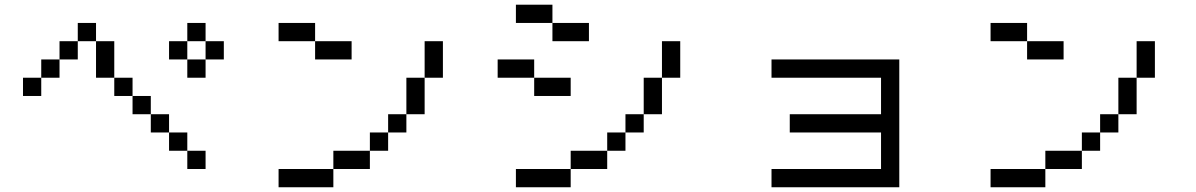

<svg xmlns="http://www.w3.org/2000/svg" viewBox="-20 -789 5040 809"><path d="M307.7 -615.4V-538.5H230.8V-615.4ZM307.7 -692.3H384.6V-615.4H307.7ZM769.2 -153.8H846.2V-76.9H769.2ZM692.3 -230.8H769.2V-153.8H692.3ZM615.4 -307.7H692.3V-230.8H615.4ZM538.5 -384.6H615.4V-307.7H538.5ZM461.5 -461.5H538.5V-384.6H461.5ZM384.6 -461.5V-615.4H461.5V-461.5ZM153.8 -461.5V-538.5H230.8V-461.5ZM76.9 -384.6V-461.5H153.8V-384.6ZM846.2 -615.4H769.2V-692.3H846.2ZM846.2 -538.5V-615.4H923.1V-538.5ZM769.2 -538.5H846.2V-461.5H769.2ZM692.3 -615.4H769.2V-538.5H692.3Z M1769.2 -461.5V-615.4H1846.2V-461.5ZM1692.3 -307.7V-461.5H1769.2V-307.7ZM1615.4 -230.8V-307.7H1692.3V-230.8ZM1538.5 -153.8V-230.8H1615.4V-153.8ZM1384.6 -76.9V-153.8H1538.5V-76.9ZM1153.8 -76.9H1384.6V0H1153.8ZM1307.7 -615.4H1461.5V-538.5H1307.7ZM1153.8 -692.3H1307.7V-615.4H1153.8Z M2769.2 -461.5V-615.4H2846.2V-461.5ZM2692.3 -307.7V-461.5H2769.2V-307.7ZM2615.4 -230.8V-307.7H2692.3V-230.8ZM2538.5 -153.8V-230.8H2615.4V-153.8ZM2384.6 -76.9V-153.8H2538.5V-76.9ZM2153.8 -76.9H2384.6V0H2153.8ZM2230.8 -461.5H2384.6V-384.6H2230.8ZM2076.9 -538.5H2230.8V-461.5H2076.9ZM2307.7 -692.3H2461.5V-615.4H2307.7ZM2153.8 -769.2H2307.7V-692.3H2153.8Z M3692.3 -461.5H3230.8V-538.5H3769.2V0H3230.8V-76.9H3692.3V-230.8H3307.7V-307.7H3692.3Z M4769.2 -461.5V-615.4H4846.2V-461.5ZM4692.3 -307.7V-461.5H4769.2V-307.7ZM4615.4 -230.8V-307.7H4692.3V-230.8ZM4538.5 -153.8V-230.8H4615.4V-153.8ZM4384.6 -76.9V-153.8H4538.5V-76.9ZM4153.8 -76.9H4384.6V0H4153.8ZM4307.7 -615.4H4461.5V-538.5H4307.7ZM4153.8 -692.3H4307.7V-615.4H4153.8Z"/></svg>

Font: Mintsoda - Lime Green 13x16
Style: Regular
Weight: 400
Designer: Mintsoda-15
Version: Version 1.0